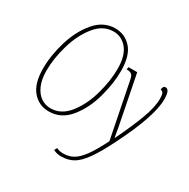

<svg xmlns="http://www.w3.org/2000/svg" viewBox="-208 -913 1319 1342"><g transform="rotate(30 451.5 -242.5)"><path d="M45 -230Q45 -336 80 -451.5Q115 -567 182.5 -646Q250 -725 344 -725Q422 -725 474 -667Q526 -609 526 -486Q526 -384 493.5 -268Q461 -152 394 -70.5Q327 11 229 11Q148 11 96.5 -49.5Q45 -110 45 -230ZM498 -486Q498 -593 454 -646.5Q410 -700 344 -700Q260 -700 198.5 -623.5Q137 -547 105 -436.5Q73 -326 73 -230Q73 -158 94.5 -109.5Q116 -61 151 -37.5Q186 -14 228 -14Q314 -14 375.5 -92.5Q437 -171 467.5 -282Q498 -393 498 -486ZM397 225 409 203Q430 215 464 215Q509 215 544.5 194.5Q580 174 617 123.5Q654 73 701 -21L613 -463Q607 -496 594.5 -506Q582 -516 554 -516L558 -536H628L692 -213Q708 -136 720 -61H723Q786 -191 822.5 -289Q859 -387 859 -454Q859 -484 852.5 -498Q846 -512 831 -512Q831 -526 836.5 -535Q842 -544 853 -544Q870 -544 878.5 -525Q887 -506 887 -465Q887 -328 743 -42Q686 73 642 133.5Q598 194 556.5 217Q515 240 460 240Q424 240 397 225Z"/></g></svg>

Font: Noto Serif CondThin
Style: Italic
Weight: 250
Width: 3
Italic angle: -12°
Designer: Monotype Design Team
Foundry: Monotype Imaging Inc.
Version: Version 1.001